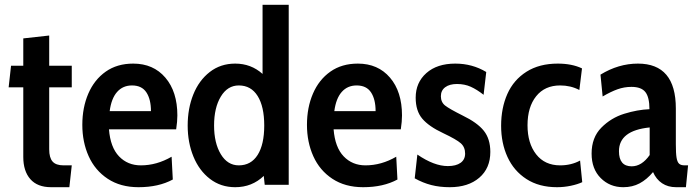

<svg xmlns="http://www.w3.org/2000/svg" viewBox="-20 -770 2896 800"><path d="M77 -116V-406H16L26 -496H77V-610L185 -622V-496H279V-406H185V-148Q185 -113 199 -97Q213 -81 245 -81H279L269 10H193Q136 10 106.5 -23.5Q77 -57 77 -116Z M323 -250Q323 -322 348 -380Q373 -438 420.5 -471.5Q468 -505 535 -505Q619 -505 669 -446.5Q719 -388 719 -289Q719 -264 714 -231H434Q440 -156 476 -118.5Q512 -81 567 -81Q633 -81 695 -117L700 -22Q641 10 557 10Q482 10 429 -25Q376 -60 349.5 -119Q323 -178 323 -250ZM609 -307Q609 -356 590 -385Q571 -414 530 -414Q492 -414 468 -387Q444 -360 437 -307Z M1183 -750V0H1083L1079 -37Q1030 10 960 10Q900 10 855 -24.5Q810 -59 786 -117.5Q762 -176 762 -247Q762 -318 785.5 -376.5Q809 -435 854 -470Q899 -505 960 -505Q1026 -505 1074 -462V-750ZM1081 -247Q1081 -326 1053.5 -370Q1026 -414 975 -414Q928 -414 900 -367.5Q872 -321 872 -247Q872 -174 900 -127.5Q928 -81 975 -81Q1026 -81 1053.5 -124.5Q1081 -168 1081 -247Z M1259 -250Q1259 -322 1284 -380Q1309 -438 1356.5 -471.5Q1404 -505 1471 -505Q1555 -505 1605 -446.5Q1655 -388 1655 -289Q1655 -264 1650 -231H1370Q1376 -156 1412 -118.5Q1448 -81 1503 -81Q1569 -81 1631 -117L1636 -22Q1577 10 1493 10Q1418 10 1365 -25Q1312 -60 1285.5 -119Q1259 -178 1259 -250ZM1545 -307Q1545 -356 1526 -385Q1507 -414 1466 -414Q1428 -414 1404 -387Q1380 -360 1373 -307Z M1708 -27 1719 -126Q1789 -78 1846 -78Q1880 -78 1899 -91.5Q1918 -105 1918 -130Q1918 -157 1900 -173Q1882 -189 1827 -215Q1767 -243 1739.5 -275.5Q1712 -308 1712 -363Q1712 -426 1756.5 -465.5Q1801 -505 1877 -505Q1948 -505 2006 -470L1995 -375Q1967 -397 1941.5 -408.5Q1916 -420 1884 -420Q1853 -420 1835 -406.5Q1817 -393 1817 -369Q1817 -344 1835 -330Q1853 -316 1907 -289Q1969 -259 1996 -225Q2023 -191 2023 -137Q2023 -69 1977 -29.5Q1931 10 1854 10Q1812 10 1777 1Q1742 -8 1708 -27Z M2068 -246Q2068 -320 2094 -378.5Q2120 -437 2173.5 -471Q2227 -505 2304 -505Q2363 -505 2405 -485L2394 -395Q2358 -414 2314 -414Q2250 -414 2214 -369Q2178 -324 2178 -248Q2178 -173 2214 -127Q2250 -81 2314 -81Q2360 -81 2397 -101L2406 -11Q2387 -2 2358.5 4Q2330 10 2301 10Q2226 10 2173.5 -24Q2121 -58 2094.5 -116Q2068 -174 2068 -246Z M2445 -130Q2445 -197 2485.5 -238Q2526 -279 2581 -296Q2636 -313 2686 -315Q2686 -365 2669 -386.5Q2652 -408 2611 -408Q2581 -408 2553 -398Q2525 -388 2491 -368L2482 -459Q2557 -505 2638 -505Q2796 -505 2796 -318V-169Q2796 -131 2799 -113Q2802 -95 2809.5 -88Q2817 -81 2833 -81H2847L2838 10H2797Q2763 10 2738.5 -6.5Q2714 -23 2701 -53Q2675 -22 2645 -6Q2615 10 2577 10Q2521 10 2483 -28Q2445 -66 2445 -130ZM2687 -124V-239Q2559 -226 2559 -140Q2559 -77 2612 -77Q2654 -77 2687 -124Z"/></svg>

Font: Cabin Condensed SemiBold
Style: Regular
Weight: 600
Width: 3
Designer: Pablo Impallari
Foundry: Pablo Impallari. http://www.impallari.com Igino Marini. http://www.ikern.com
Version: Version 2.200